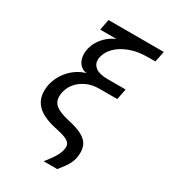

<svg xmlns="http://www.w3.org/2000/svg" viewBox="-211 -796 971 1093"><g transform="rotate(30 275.0 -249.5)"><path d="M159.2 -619.1 172.9 -689.9H536.1L522 -619.1H477.1Q409.7 -619.1 363 -602.5Q316.4 -585.9 287.4 -561.8Q258.3 -537.6 245.6 -511Q232.9 -484.4 232.9 -463.9Q232.9 -433.1 258.1 -414.6Q283.2 -396 337.9 -396H455.1L440.9 -325.2H325.2Q279.8 -325.2 246.3 -310.8Q212.9 -296.4 190.7 -274.4Q168.5 -252.4 157.7 -225.6Q147 -198.7 147 -173.8Q147 -135.7 175.3 -115Q203.6 -94.2 259.8 -82Q302.7 -72.8 332 -61Q361.3 -49.3 379.2 -33.9Q397 -18.6 404.5 0.7Q412.1 20 412.1 44.9Q412.1 64.5 408.4 81.5Q404.8 98.6 396.5 115.7Q388.2 132.8 375.2 150.9Q362.3 168.9 344.2 190.9H254.9Q274.9 166.5 288.3 147Q301.8 127.4 310.1 111.3Q318.4 95.2 321.8 81.8Q325.2 68.4 325.2 56.2Q325.2 46.4 320.8 37.8Q316.4 29.3 305.9 22Q295.4 14.6 277.1 8.3Q258.8 2 231 -3.9Q140.1 -22 98.6 -59.6Q57.1 -97.2 57.1 -158.2Q57.1 -193.8 69.3 -227.1Q81.5 -260.3 102.8 -288.1Q124 -315.9 152.8 -335.9Q181.6 -356 214.8 -365.2Q197.8 -367.7 185.1 -376Q172.4 -384.3 164.1 -396.5Q155.8 -408.7 151.9 -423.6Q147.9 -438.5 147.9 -454.1Q147.9 -478 155.8 -502.2Q163.6 -526.4 178.7 -548.3Q193.8 -570.3 215.8 -588.6Q237.8 -606.9 266.1 -619.1Z"/></g></svg>

Font: Code New Roman
Style: Italic
Weight: 400
Italic angle: -11°
Monospace: yes
Designer: Sam Radian
Foundry: Code New Roman
Version: Version 1.508 October 19, 2014